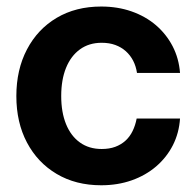

<svg xmlns="http://www.w3.org/2000/svg" viewBox="-20 -547 590 579"><path d="M285.2 11.7Q208.5 11.7 150.9 -22.5Q93.3 -56.6 61.3 -117.2Q29.3 -177.7 29.3 -257.3Q29.3 -336.9 61.3 -397.9Q93.3 -459 150.9 -493.2Q208.5 -527.3 285.2 -527.3Q334.5 -527.3 376.5 -512.7Q418.5 -498 450 -471.2Q481.4 -444.3 500.5 -407.7Q519.5 -371.1 522.9 -327.1H393.1Q390.1 -347.2 381.6 -363.8Q373 -380.4 359.4 -392.6Q345.7 -404.8 327.6 -411.4Q309.6 -418 286.6 -418Q248.5 -418 221.2 -398.2Q193.8 -378.4 179.2 -342.5Q164.6 -306.6 164.6 -257.3Q164.6 -208.5 179.2 -172.6Q193.8 -136.7 221.2 -117.2Q248.5 -97.7 286.6 -97.7Q309.6 -97.7 327.4 -104.2Q345.2 -110.8 358.4 -122.8Q371.6 -134.8 379.9 -151.9Q388.2 -168.9 392.1 -189.5H522.9Q520 -146 501.5 -109.4Q482.9 -72.8 451.2 -45.4Q419.4 -18.1 377.2 -3.2Q335 11.7 285.2 11.7Z"/></svg>

Font: Inter Cardless Display
Style: Bold
Weight: 700
Designer: Rasmus Andersson
Foundry: rsms
Version: Version 4.001;git-9221beed3